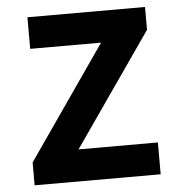

<svg xmlns="http://www.w3.org/2000/svg" viewBox="-49 -699 698 745"><g transform="rotate(-5 300.0 -326.0)"><path d="M56 0V-89L361 -529H85V-652H543V-563L238 -124H547V0Z"/></g></svg>

Font: Source Code Pro
Style: Bold
Weight: 700
Monospace: yes
Designer: Paul D. Hunt, Teo Tuominen
Foundry: Adobe Systems Incorporated
Version: Version 2.030;PS 1.000;hotconv 16.6.51;makeotf.lib2.5.65220